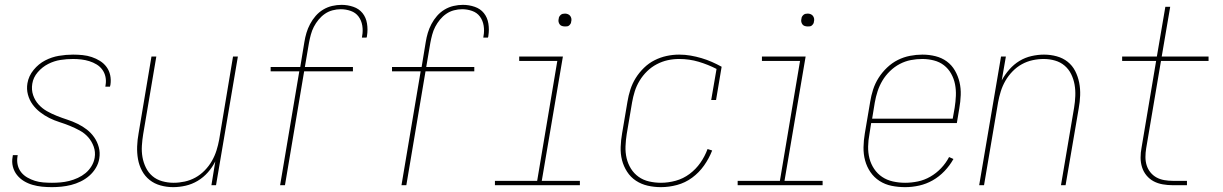

<svg xmlns="http://www.w3.org/2000/svg" viewBox="-20 -763 5040 791"><path d="M194 8Q173 8 153 6Q133 4 114 -1.5Q95 -7 78.5 -17Q62 -27 50 -42Q38 -57 33 -76.5Q28 -96 32 -117Q32 -118 32.5 -120Q33 -122 33 -124H53Q53 -123 52.5 -121Q52 -119 52 -118Q49 -100 53 -83Q57 -66 67.5 -53Q78 -40 93 -31.5Q108 -23 124 -18Q140 -13 158 -11.5Q176 -10 194 -10Q211 -10 229 -11.5Q247 -13 265 -17.5Q283 -22 300.5 -30Q318 -38 332.5 -50Q347 -62 357 -78.5Q367 -95 370 -113Q374 -137 366 -159Q358 -181 343.5 -197.5Q329 -214 309 -225Q289 -236 268 -244.5Q247 -253 225 -260Q203 -267 183 -277Q163 -287 145 -301Q127 -315 114 -333Q101 -351 95 -373.5Q89 -396 93 -420Q98 -450 118.5 -475Q139 -500 166 -514Q193 -528 222.5 -533Q252 -538 281 -538Q301 -538 320.5 -536Q340 -534 358 -528Q376 -522 392 -512Q408 -502 419 -487Q430 -472 434 -453Q438 -434 435 -414Q434 -412 434 -410Q434 -408 433 -406H414Q414 -408 414.5 -409.5Q415 -411 415 -413Q418 -430 414.5 -446.5Q411 -463 401.5 -476Q392 -489 378 -497.5Q364 -506 348 -511Q332 -516 315 -518Q298 -520 281 -520Q255 -520 229 -516Q203 -512 178.5 -499.5Q154 -487 135.5 -465.5Q117 -444 113 -418Q109 -393 116.5 -371Q124 -349 139 -332.5Q154 -316 173.5 -305Q193 -294 214.5 -285.5Q236 -277 257.5 -270Q279 -263 299.5 -253Q320 -243 337.5 -229.5Q355 -216 368 -197.5Q381 -179 387 -156.5Q393 -134 389 -110Q386 -90 375 -71.5Q364 -53 348 -39Q332 -25 312.5 -15.5Q293 -6 273 -1Q253 4 233 6Q213 8 194 8Z M693 8Q667 8 641.5 1Q616 -6 596.5 -21.5Q577 -37 565 -59.5Q553 -82 548.5 -107.5Q544 -133 545 -160Q546 -187 551 -214L604 -530H624L570 -211Q566 -187 564.5 -162.5Q563 -138 567 -115.5Q571 -93 581 -72.5Q591 -52 608 -37.5Q625 -23 648 -16.5Q671 -10 695 -10Q718 -10 741 -15Q764 -20 785 -31.5Q806 -43 823.5 -61Q841 -79 853 -100Q865 -121 872 -143.5Q879 -166 883 -188L940 -530H960L870 0H851L867 -98Q855 -74 836.5 -53Q818 -32 794.5 -18Q771 -4 745 2Q719 8 693 8Z M1134 0 1213 -469H1095V-487H1217L1234 -590Q1237 -609 1242.5 -627.5Q1248 -646 1257.5 -664Q1267 -682 1280.5 -697.5Q1294 -713 1311.5 -723.5Q1329 -734 1348.5 -738.5Q1368 -743 1387 -743Q1412 -743 1435.5 -735Q1459 -727 1473.5 -709Q1488 -691 1492 -666Q1496 -641 1492 -616Q1492 -614 1491.5 -612Q1491 -610 1490 -608H1471Q1471 -610 1471.5 -611.5Q1472 -613 1472 -615Q1476 -636 1472.5 -657.5Q1469 -679 1457 -695Q1445 -711 1425 -718Q1405 -725 1384 -725Q1367 -725 1350 -720.5Q1333 -716 1318.5 -706Q1304 -696 1292.5 -682Q1281 -668 1273 -652.5Q1265 -637 1260.5 -620Q1256 -603 1253 -587L1236 -487H1434V-469H1233L1154 0Z M1634 0 1713 -469H1595V-487H1717L1734 -590Q1737 -609 1742.5 -627.5Q1748 -646 1757.5 -664Q1767 -682 1780.5 -697.5Q1794 -713 1811.5 -723.5Q1829 -734 1848.5 -738.5Q1868 -743 1887 -743Q1912 -743 1935.5 -735Q1959 -727 1973.5 -709Q1988 -691 1992 -666Q1996 -641 1992 -616Q1992 -614 1991.5 -612Q1991 -610 1990 -608H1971Q1971 -610 1971.5 -611.5Q1972 -613 1972 -615Q1976 -636 1972.5 -657.5Q1969 -679 1957 -695Q1945 -711 1925 -718Q1905 -725 1884 -725Q1867 -725 1850 -720.5Q1833 -716 1818.5 -706Q1804 -696 1792.5 -682Q1781 -668 1773 -652.5Q1765 -637 1760.5 -620Q1756 -603 1753 -587L1736 -487H1934V-469H1733L1654 0Z M2019 0V-18H2193L2276 -512H2119V-530H2299L2212 -18H2369V0ZM2308 -654Q2301 -654 2295 -656Q2289 -658 2285.5 -663Q2282 -668 2281 -674Q2280 -680 2282 -687Q2282 -691 2284.5 -695Q2287 -699 2290.5 -702Q2294 -705 2298.5 -706Q2303 -707 2308 -707Q2314 -707 2320 -704.5Q2326 -702 2329.5 -697Q2333 -692 2334 -686Q2335 -680 2333 -673Q2333 -669 2330.5 -665Q2328 -661 2324.5 -658Q2321 -655 2316.5 -654.5Q2312 -654 2308 -654Z M2703 8Q2675 8 2648.5 2Q2622 -4 2600 -18.5Q2578 -33 2563.5 -55.5Q2549 -78 2542.5 -103.5Q2536 -129 2537 -157.5Q2538 -186 2543 -214L2565 -344Q2569 -369 2577 -394Q2585 -419 2599 -441.5Q2613 -464 2633 -483.5Q2653 -503 2677 -515Q2701 -527 2726.5 -532.5Q2752 -538 2778 -538Q2802 -538 2825 -534Q2848 -530 2870 -523.5Q2892 -517 2912.5 -508Q2933 -499 2953 -488L2930 -351H2910L2932 -479Q2897 -497 2858.5 -508.5Q2820 -520 2778 -520Q2754 -520 2731 -515Q2708 -510 2686 -498.5Q2664 -487 2646 -469.5Q2628 -452 2615 -430.5Q2602 -409 2595 -386.5Q2588 -364 2584 -341L2562 -211Q2558 -186 2557 -160.5Q2556 -135 2561.5 -111.5Q2567 -88 2579.5 -68Q2592 -48 2611 -34.5Q2630 -21 2654 -15.5Q2678 -10 2703 -10Q2733 -10 2764 -18.5Q2795 -27 2821 -46.5Q2847 -66 2865.5 -92.5Q2884 -119 2895 -149L2914 -143Q2901 -110 2880.5 -81Q2860 -52 2831.5 -31Q2803 -10 2769.5 -1Q2736 8 2703 8Z M3019 0V-18H3193L3276 -512H3119V-530H3299L3212 -18H3369V0ZM3308 -654Q3301 -654 3295 -656Q3289 -658 3285.5 -663Q3282 -668 3281 -674Q3280 -680 3282 -687Q3282 -691 3284.5 -695Q3287 -699 3290.5 -702Q3294 -705 3298.5 -706Q3303 -707 3308 -707Q3314 -707 3320 -704.5Q3326 -702 3329.5 -697Q3333 -692 3334 -686Q3335 -680 3333 -673Q3333 -669 3330.5 -665Q3328 -661 3324.5 -658Q3321 -655 3316.5 -654.5Q3312 -654 3308 -654Z M3709 8Q3680 8 3653 2.5Q3626 -3 3603.5 -17.5Q3581 -32 3566 -54Q3551 -76 3544 -102Q3537 -128 3537.5 -156.5Q3538 -185 3543 -214L3565 -344Q3569 -369 3577 -394Q3585 -419 3599.5 -442Q3614 -465 3634.5 -484.5Q3655 -504 3679 -516Q3703 -528 3729 -533Q3755 -538 3780 -538Q3780 -538 3780 -538Q3780 -538 3780 -538Q3808 -538 3834 -531.5Q3860 -525 3880.5 -510Q3901 -495 3914 -472.5Q3927 -450 3933 -424.5Q3939 -399 3938 -371.5Q3937 -344 3932 -316L3922 -256H3569L3562 -211Q3557 -185 3556.5 -159.5Q3556 -134 3562 -110.5Q3568 -87 3581.5 -67Q3595 -47 3614.5 -34Q3634 -21 3658.5 -15.5Q3683 -10 3709 -10Q3735 -10 3761.5 -15.5Q3788 -21 3812.5 -35Q3837 -49 3857 -70Q3877 -91 3890 -116L3908 -108Q3893 -81 3871 -58Q3849 -35 3822.5 -20Q3796 -5 3767 1.5Q3738 8 3709 8ZM3905 -274 3913 -319Q3917 -344 3918 -368.5Q3919 -393 3914.5 -416Q3910 -439 3898.5 -459.5Q3887 -480 3869 -494Q3851 -508 3827.5 -514Q3804 -520 3780 -520Q3756 -520 3732.5 -515.5Q3709 -511 3687 -499.5Q3665 -488 3646.5 -470Q3628 -452 3615.5 -431Q3603 -410 3595.5 -387Q3588 -364 3584 -341L3573 -274Z M4014 0 4104 -530H4124L4107 -432Q4120 -456 4138.5 -477Q4157 -498 4180 -512Q4203 -526 4229.5 -532Q4256 -538 4281 -538Q4308 -538 4333.5 -531Q4359 -524 4378.5 -508.5Q4398 -493 4409.5 -470.5Q4421 -448 4426 -422.5Q4431 -397 4430 -370Q4429 -343 4424 -316L4370 0H4351L4405 -319Q4409 -343 4410 -367.5Q4411 -392 4407 -414.5Q4403 -437 4393 -457.5Q4383 -478 4366 -492.5Q4349 -507 4326.5 -513.5Q4304 -520 4280 -520Q4257 -520 4234 -515Q4211 -510 4190 -498.5Q4169 -487 4151.5 -469Q4134 -451 4122 -430Q4110 -409 4103 -386.5Q4096 -364 4092 -342L4034 0Z M4811 0Q4791 0 4770.5 -3.5Q4750 -7 4733 -16Q4716 -25 4703.5 -40Q4691 -55 4685 -74Q4679 -93 4679 -113.5Q4679 -134 4683 -155L4743 -512H4603V-530H4746L4781 -735H4801L4766 -530H4959V-512H4763L4702 -152Q4699 -134 4699 -116Q4699 -98 4704 -82Q4709 -66 4719.5 -53Q4730 -40 4744.5 -32Q4759 -24 4776.5 -21Q4794 -18 4811 -18H4870V0Z"/></svg>

Font: iosevka_custom_sans_ss08 Thin
Style: Italic
Weight: 100
Italic angle: -10°
Designer: Belleve Invis
Foundry: Belleve Invis
Version: Version 10.3.0; ttfautohint (v1.8.3)